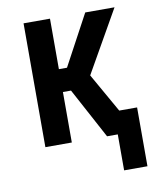

<svg xmlns="http://www.w3.org/2000/svg" viewBox="-78 -581 655 794"><g transform="rotate(-10 250.0 -184.5)"><path d="M379 151V0H334L220 -212H186V0H75V-520H186V-308H220L334 -520H457L309 -260L402 -96H477V151Z"/></g></svg>

Font: Iosevka SS18
Style: Bold
Weight: 700
Monospace: yes
Designer: Belleve Invis
Foundry: Belleve Invis
Version: Version 25.1.1; ttfautohint (v1.8.4)